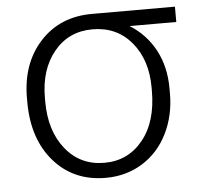

<svg xmlns="http://www.w3.org/2000/svg" viewBox="-44 -573 644 628"><g transform="rotate(-5 278.0 -259.0)"><path d="M552.7 -478H399.4Q452.6 -444.8 482.2 -389.9Q511.7 -335 511.7 -263.2V-247.1Q511.7 -174.8 482.4 -115.7Q453.1 -56.6 399.7 -23.4Q346.2 9.8 278.8 9.8Q173.8 9.8 109.1 -64.2Q44.4 -138.2 44.4 -260.3V-272Q44.4 -385.7 109.6 -457Q174.8 -528.3 279.8 -528.3H552.7ZM103 -255.9Q103 -159.7 151.4 -99.6Q199.7 -39.6 278.8 -39.6Q356.4 -39.6 405 -99.4Q453.6 -159.2 453.6 -260.7V-272Q453.6 -362.3 405.3 -420.2Q356.9 -478 277.3 -478Q199.2 -478 151.1 -419.7Q103 -361.3 103 -268.1Z"/></g></svg>

Font: SteelSelectRoboto
Style: Regular
Weight: 300
Designer: Google
Version: Version 2.137; 2017